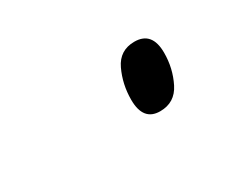

<svg xmlns="http://www.w3.org/2000/svg" viewBox="-36 -614 279 236"><g transform="rotate(-30 103.5 -496.0)"><path d="M144 -451Q120 -451 120 -481Q120 -503 129 -522Q138 -541 159 -541Q184 -541 184 -511Q184 -489 174.5 -470Q165 -451 144 -451Z"/></g></svg>

Font: Noto Serif Display SemiCondensed ExtraLight
Style: Italic
Weight: 200
Width: 4
Italic angle: -12°
Designer: Monotype Design Team
Foundry: Monotype Imaging Inc.
Version: Version 2.009